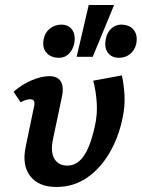

<svg xmlns="http://www.w3.org/2000/svg" viewBox="-20 -731 564 764"><path d="M204 13Q134 13 100.5 -30Q67 -73 82 -146L115 -305Q118 -316 117 -323Q116 -330 112 -333Q108 -336 100 -336Q91 -336 81 -332.5Q71 -329 62 -324L34 -366Q67 -395 106 -411.5Q145 -428 176 -428Q199 -428 212 -418Q225 -408 228.5 -389.5Q232 -371 226 -344L191 -178Q180 -126 196.5 -99Q213 -72 248 -72Q275 -72 295.5 -90Q316 -108 331 -142.5Q346 -177 357 -227Q368 -274 365 -321.5Q362 -369 351 -410L465 -431Q473 -394 475.5 -351Q478 -308 467 -258Q451 -182 414.5 -120.5Q378 -59 325 -23Q272 13 204 13ZM285 -505 333 -711H434L349 -505ZM216 -501Q182 -501 164.5 -521.5Q147 -542 154 -576Q159 -602 179 -617.5Q199 -633 224 -633Q253 -633 267.5 -612Q282 -591 275 -556Q269 -531 253 -516Q237 -501 216 -501ZM454 -501Q424 -501 409 -521.5Q394 -542 401 -576Q406 -602 423 -617.5Q440 -633 462 -633Q495 -633 512 -612Q529 -591 522 -556Q516 -531 497.5 -516Q479 -501 454 -501Z"/></svg>

Font: Ysabeau
Style: Bold Italic
Weight: 700
Italic angle: -12°
Designer: Christian Thalmann (Catharsis Fonts)
Version: Version 2.002